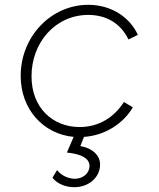

<svg xmlns="http://www.w3.org/2000/svg" viewBox="-20 -558 659 798"><path d="M289 220C349 220 396 179 396 126C396 90 368 59 314 49L329 11C418 5 494 -46 532 -112L495 -134C453 -68 388 -30 311 -30C200 -30 111 -109 111 -241C111 -381 210 -496 347 -496C423 -496 482 -460 514 -394L553 -413C521 -484 445 -538 347 -538C192 -538 66 -406 66 -243C66 -102 161 -1 286 11L258 76C316 82 352 99 352 132C352 162 325 185 291 185C265 185 235 172 217 149L198 181C220 208 255 220 289 220Z"/></svg>

Font: Mluvka ExtraLight
Style: Italic
Weight: 200
Italic angle: -8°
Designer: Modified by Jiří Krblich, Original typeface by Gumpita Rahayu
Foundry: Gumpita Rahayu & Jiří Krblich
Version: Version 2.000;Glyphs 3.1.1 (3134)